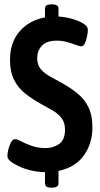

<svg xmlns="http://www.w3.org/2000/svg" viewBox="-20 -785 460 883"><path d="M215 78Q187 78 187 58V7Q150 6 115 -3Q80 -12 52 -28Q36 -36 25 -46Q14 -56 14 -69Q14 -78 18 -96Q22 -114 30 -129.5Q38 -145 50 -145Q59 -145 78.5 -134.5Q98 -124 126.5 -114Q155 -104 190 -104Q225 -104 252 -123Q279 -142 279 -189Q279 -220 264 -240.5Q249 -261 224.5 -275.5Q200 -290 172 -305Q130 -328 97 -354Q64 -380 45 -417Q26 -454 26 -510Q26 -590 70.5 -641Q115 -692 187 -705V-746Q187 -765 215 -765H220Q249 -765 249 -746V-709Q279 -707 309 -699Q339 -691 361 -678Q370 -673 377 -665.5Q384 -658 384 -647Q384 -636 380.5 -618Q377 -600 370.5 -586Q364 -572 354 -572Q346 -572 329 -578.5Q312 -585 289 -591.5Q266 -598 241 -598Q194 -598 172.5 -574.5Q151 -551 151 -519Q151 -486 168 -466.5Q185 -447 211.5 -432.5Q238 -418 267 -402Q308 -379 339 -353Q370 -327 387.5 -290.5Q405 -254 405 -199Q405 -125 365.5 -70Q326 -15 249 1V58Q249 78 220 78Z"/></svg>

Font: Asap Condensed SemiBold
Style: Regular
Weight: 600
Width: 3
Designer: Pablo Cosgaya
Foundry: Omnibus-Type
Version: Version 3.001; ttfautohint (v1.8.4.7-5d5b)